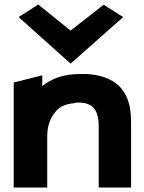

<svg xmlns="http://www.w3.org/2000/svg" viewBox="-20 -824 640 854"><path d="M63 -748 294 -541 528 -748 441 -803 294 -688 150 -804ZM563 10V-270C563 -283 563 -296 562 -309C556 -423 492 -489 361 -495H359C344 -495 328 -495 312 -494C249 -490 202 -469 168 -441V-489L41 -457V10H190V-216C190 -263 203 -298 224 -323C240 -347 268 -361 309 -365C315 -366 320 -368 327 -368C393 -368 419 -336 419 -260V10Z"/></svg>

Font: Bluebird
Style: SfBdExt
Weight: 700
Designer: Jasper
Foundry: Cannot Into Space Fonts
Version: Version 0.98